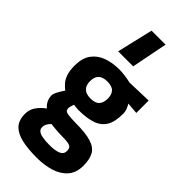

<svg xmlns="http://www.w3.org/2000/svg" viewBox="-320 -881 1175 1175"><g transform="rotate(45 267.0 -293.5)"><path d="M170 -583 225 -817H346L300 -583ZM278 230Q205 230 151 218.5Q97 207 67 177Q37 147 37 91Q37 68 44.5 48.5Q52 29 68 10Q84 -9 109 -28Q93 -39 82.5 -60Q72 -81 72 -104Q72 -118 85 -142Q98 -166 111 -184Q94 -197 78 -215Q62 -233 52.5 -261.5Q43 -290 43 -333Q43 -398 71 -436.5Q99 -475 147 -492.5Q195 -510 253 -510Q277 -510 306 -506Q335 -502 354 -497L515 -502V-395L440 -401Q447 -391 454.5 -373Q462 -355 462 -333Q462 -263 438 -225Q414 -187 367 -172Q320 -157 251 -157Q243 -157 230 -158.5Q217 -160 210 -161Q207 -153 203.5 -141Q200 -129 200 -122Q200 -109 206.5 -102Q213 -95 234 -92.5Q255 -90 297 -89Q382 -89 429.5 -74.5Q477 -60 496 -27Q515 6 515 62Q515 123 482.5 160Q450 197 396.5 213.5Q343 230 278 230ZM279 120Q328 120 354 108.5Q380 97 380 70Q380 51 372 42Q364 33 343.5 30Q323 27 286 27Q279 27 267.5 26.5Q256 26 243.5 25Q231 24 218.5 22.5Q206 21 196 20Q183 33 176 45.5Q169 58 169 77Q169 91 181 101Q193 111 217.5 115.5Q242 120 279 120ZM254 -259Q295 -259 312.5 -278.5Q330 -298 330 -333Q330 -368 312.5 -387Q295 -406 254 -406Q214 -406 195.5 -387Q177 -368 177 -333Q177 -298 195.5 -278.5Q214 -259 254 -259Z"/></g></svg>

Font: Titillium Web
Style: Bold
Weight: 700
Designer: Mohamed Gaber, Accademia di Belle Arti di Urbino
Foundry: Kief Type Foundry, Accademia di Belle Arti di Urbino
Version: Version 3.000